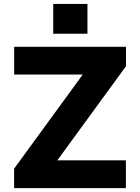

<svg xmlns="http://www.w3.org/2000/svg" viewBox="-20 -968 721 988"><path d="M253.9 -947.8V-794.4H430V-947.8ZM52.6 0H627.8V-142.8H274.9L628.2 -627.1V-727.3H52.9V-584.5H405.9L52.6 -100.1Z"/></svg>

Font: TID UI Extra Bold
Style: Regular
Weight: 800
Designer: The TID Project Authors
Foundry: Bakken & Bæck
Version: Version 1.001;hotconv 1.0.109;makeotfexe 2.5.65596